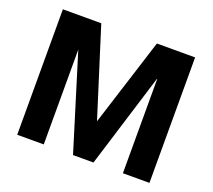

<svg xmlns="http://www.w3.org/2000/svg" viewBox="-124 -905 1181 1067"><g transform="rotate(20 466.0 -371.0)"><path d="M232 0V-561L405 0H526L700 -563V0H857V-742H631L466 -222L302 -742H75V0Z"/></g></svg>

Font: Cheyenne Sans
Style: Bold
Weight: 700
Designer: The Public Sans project authors (U.S. Web Design System), Libre Franklin designed by Pablo Impallari and Rodrigo Fuenzal
Foundry: The Cheyenne Sans Project Authors
Version: Version 2.007